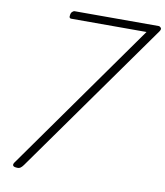

<svg xmlns="http://www.w3.org/2000/svg" viewBox="-106 -1104 1036 1204"><g transform="rotate(10 411.5 -502.0)"><path d="M81 12Q62 11 58.5 2Q55 -7 67 -22L737 -967H257Q250 -967 247 -972Q244 -977 246 -986Q247 -1001 255 -1009Q263 -1017 271 -1017H805Q813 -1017 820 -1009Q827 -1001 817 -986L125 -12Q115 2 105.5 8Q96 14 81 12Z"/></g></svg>

Font: Playwrite CO ExtraLight
Style: Regular
Weight: 250
Version: Version 1.002